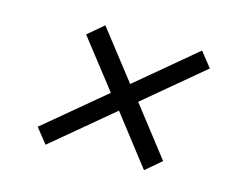

<svg xmlns="http://www.w3.org/2000/svg" viewBox="-68 -663 735 603"><g transform="rotate(15 300.0 -361.5)"><path d="M122.3 -155.4 83.9 -203.6 278.3 -366 155.7 -523.1 206.7 -566.3 329.7 -408.4 520.7 -568.4 558.7 -520.3 368.4 -361 492.3 -201.4 441.6 -158.3 317.4 -318.6Z"/></g></svg>

Font: Mona Sans ExtraLight
Style: Italic
Weight: 200
Italic angle: -11.6951°
Designer: Deni Anggara
Foundry: GitHub
Version: Version 2.000